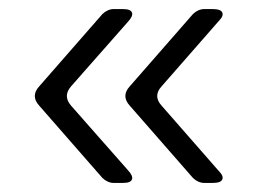

<svg xmlns="http://www.w3.org/2000/svg" viewBox="-20 -495 599 422"><path d="M66 -305 205 -464Q210 -469 216.5 -472Q223 -475 229 -475H251Q267 -475 270 -467.5Q273 -460 262 -448L136 -305Q118 -284 136 -263L262 -120Q273 -108 270 -100.5Q267 -93 251 -93H229Q223 -93 216.5 -96Q210 -99 205 -104L66 -263Q47 -284 66 -305ZM265 -305 404 -464Q409 -469 415.5 -472Q422 -475 428 -475H449Q465 -475 468.5 -467.5Q472 -460 461 -449L335 -305Q316 -284 335 -263L461 -119Q472 -108 468.5 -100.5Q465 -93 449 -93H428Q422 -93 415.5 -96Q409 -99 404 -104L265 -263Q246 -284 265 -305Z"/></svg>

Font: Higure Gothic
Style: Regular
Weight: 400
Designer: Yoshimichi Ohira
Foundry: Positype
Version: Version 1.000